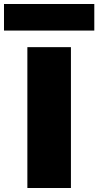

<svg xmlns="http://www.w3.org/2000/svg" viewBox="-33 -941 492 961"><path d="M104 0V-705H322V0ZM-13 -788V-921H439V-788Z"/></svg>

Font: Nunito Sans 7pt Expanded Black
Style: Regular
Weight: 900
Width: 7
Designer: Vernon Adams
Foundry: Vernon Adams
Version: Version 3.101;gftools[0.9.27]